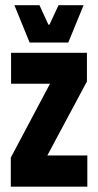

<svg xmlns="http://www.w3.org/2000/svg" viewBox="-20 -700 368 720"><path d="M307.5 -117V0H20.5V-109L167.5 -386H21.5V-502H306V-394.5L157.5 -117ZM91 -540.5 34 -680.5H128L161.5 -607.5H165.5L199.5 -680.5H293.5L236 -540.5Z"/></svg>

Font: Anek Latin Condensed
Style: Bold
Weight: 700
Width: 3
Designer: Yesha Goshar
Foundry: Ek Type
Version: Version 1.003